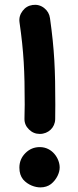

<svg xmlns="http://www.w3.org/2000/svg" viewBox="-20 -750 330 812"><path d="M118.2 -729C100.6 -726.6 86.4 -718.3 75.7 -704.1C64.5 -689.5 60.1 -673.3 62.5 -655.8C80.6 -529.8 84.5 -448.7 84.5 -307.6C84.5 -288.6 84 -268.1 83.5 -248.5C83 -230.5 89.4 -215.3 102.5 -202.6C115.2 -189.9 130.4 -183.6 148.4 -183.6C184.1 -183.6 212.9 -210.4 213.4 -246.1C213.9 -267.6 213.9 -288.6 213.9 -307.6C213.9 -451.7 210.4 -538.6 191.4 -673.3C189 -690.9 180.7 -705.1 166.5 -716.3C151.9 -727.5 135.7 -731.4 118.2 -729ZM232.4 -41.5C232.4 -79.6 201.2 -127.9 148.4 -127.9C124.5 -127.9 104.5 -119.6 87.4 -102.5C70.3 -85.4 62 -64.9 62 -41C62 -20 67.4 -3.9 77.6 8.8C98.6 33.2 129.4 42.5 150.4 42.5C168.5 42.5 183.6 37.6 195.8 28.3C220.2 8.8 232.4 -20 232.4 -41.5Z"/></svg>

Font: Mikhak
Style: Bold
Weight: 700
Designer: Amin Abedi
Version: Version 3.2